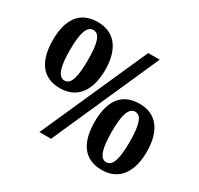

<svg xmlns="http://www.w3.org/2000/svg" viewBox="-154 -915 1159 1116"><g transform="rotate(30 426.0 -357.0)"><path d="M202 -280C320 -280 378 -369 378 -503C378 -637 320 -724 203 -724C79 -724 27 -637 27 -503C27 -369 79 -280 202 -280ZM227 0H305L622 -714H545ZM203 -332C158 -332 142 -395 142 -503C142 -609 158 -671 203 -671C248 -671 262 -609 262 -503C262 -395 248 -332 203 -332ZM650 10C768 10 825 -79 825 -213C825 -347 768 -434 651 -434C526 -434 475 -347 475 -213C475 -79 526 10 650 10ZM650 -42C606 -42 590 -105 590 -213C590 -319 606 -381 651 -381C695 -381 710 -319 710 -213C710 -105 695 -42 650 -42Z"/></g></svg>

Font: Noto Serif Georgian SemiCondensed ExtraBold
Style: Regular
Weight: 800
Width: 4
Designer: Monotype Design Team, Akaki Razmadze
Foundry: Google LLC
Version: Version 2.003